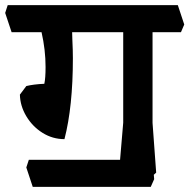

<svg xmlns="http://www.w3.org/2000/svg" viewBox="-45 -661 735 745"><path d="M546.9 -184.1 561 8.8 551.8 17.1 553.2 34.2 540 64H82L57.1 -11.2L66.9 -41H420.9L433.1 -185.1V-536.1H234.9L235.8 -505.9Q237.8 -465.8 237.8 -435.1Q237.8 -247.1 205.1 -121.1Q159.2 -121.1 120.1 -145.5Q81.1 -169.9 57.1 -210Q33.2 -250 32.2 -293.9L57.1 -327.1Q85 -334 127 -335.9Q131.8 -357.9 131.8 -400.9Q131.8 -467.8 116.2 -536.1H0L-24.9 -610.8L-15.1 -641.1H645L669.9 -565.9L657.2 -536.1H546.9Z"/></svg>

Font: Sura
Style: Bold
Weight: 700
Designer: Carolina Giovagnoli
Foundry: Huerta Tipografica
Version: Version 1.002;PS 001.002;hotconv 1.0.70;makeotf.lib2.5.58329